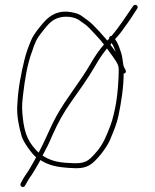

<svg xmlns="http://www.w3.org/2000/svg" viewBox="-20 -727 630 781"><path d="M424 -570C421.4 -567.4 419.2 -564.1 416 -562C413.3 -566 410.7 -569.3 408 -572C393.2 -589.8 374.5 -609.5 358 -626C344.1 -639.9 334.8 -645.4 318 -658C303.1 -670.2 290 -673.9 267 -678C225.3 -685 194.3 -670.6 172 -650.5C154 -634.3 116.9 -588.8 107 -564C95.5 -536.7 86.8 -514.3 79 -482C66 -427.9 54.1 -369.9 51 -308C45.9 -259.4 57.6 -211.2 68 -173C75.4 -148.6 108.4 -102.7 127 -87C117.4 -70.2 105.3 -47.4 98 -36C87.5 -19.7 76.9 -5.9 69 10L64 19C58.6 31.1 75.4 39.9 82 28L87 19C89.7 13.7 93.3 7.3 98 0C113.3 -21 122.4 -37.2 138 -64L144 -76C177.9 -54.8 208.6 -47.5 261 -44C299.1 -41.5 319.5 -42 343 -54.5C369.9 -68.8 413.8 -125.5 427 -157C442 -193.2 454.3 -219.8 462.5 -259.5C472.5 -307.8 483 -371.3 483 -428C491.1 -428 494 -435.3 491 -442L486 -451L482 -461C478.7 -484.1 476.8 -504.3 469 -523C463.6 -540.4 457.4 -554.6 448 -568C460.6 -580.6 476.2 -600.3 485 -614C504.5 -639.4 520.8 -665 538 -692C546.2 -703 529.8 -713.4 522 -703L515 -693C488.7 -655.5 464.5 -616.6 434 -581C427.5 -581 423 -575.9 424 -570ZM463 -442C463 -403.9 458.2 -342 452 -307C447.2 -280.1 438.9 -241.4 429 -216C413.4 -176 401 -141.6 371.5 -108C337.7 -69.5 326.9 -59.4 262 -64C212.7 -65.8 183.9 -74.7 153 -94C168 -121.4 180.9 -147.2 194 -179C216.9 -229.3 236.8 -266.2 269 -312C304.8 -363 333.9 -402.2 366 -457C381.3 -483.7 394.7 -504 406 -518C409.3 -522 412.3 -526 415 -530C424.7 -515.5 438.2 -499.2 447 -485C456.1 -471.4 463 -462.1 463 -442ZM451 -515C444.8 -525.3 435.6 -535.6 429 -545C431 -547.7 432.7 -550 434 -552C441.5 -540.8 445.7 -529.8 451 -515ZM137 -106C129.7 -112.7 121.3 -122 112 -134C84 -170.8 75.8 -210.4 71 -266C68.5 -294.7 71.1 -318.3 74 -343C81.2 -404.4 91.2 -468.1 111 -519C121.5 -552.3 128.8 -570.1 152 -598C171.3 -623.4 186 -641.6 211 -652C241 -664.9 286.3 -659.2 306 -642C322 -631.3 331.2 -624.8 344 -612C364 -589.8 385.3 -569.6 403 -546C382.4 -522 369.5 -503.7 348 -467C305.4 -392.9 249.1 -327.2 208.5 -253C183.2 -206.7 161.8 -150.6 137 -106Z"/></svg>

Font: HoneyBee
Style: UltLit
Weight: 100
Foundry: Cannot Into Space Fonts
Version: Version 0.89